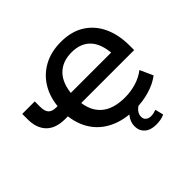

<svg xmlns="http://www.w3.org/2000/svg" viewBox="-208 -953 1389 1389"><g transform="rotate(-45 486.0 -259.0)"><path d="M623 10Q507 10 423 -30Q339 -70 291.5 -144Q244 -218 236 -320L265 -298H212Q115 -298 66 -348Q17 -398 17 -489V-544H145V-490Q145 -443 164 -423Q183 -403 225 -403H254L236 -380Q241 -480 285 -555.5Q329 -631 405 -673Q481 -715 583 -715Q690 -715 764 -668.5Q838 -622 877 -539Q916 -456 916 -346V-298H343L372 -321Q380 -214 444 -158Q508 -102 628 -102Q685 -102 740 -118Q795 -134 841 -169L886 -69Q837 -31 767 -10.5Q697 10 623 10ZM584 -607Q490 -607 434.5 -550.5Q379 -494 371 -384L346 -403H817L788 -352Q788 -480 736 -543.5Q684 -607 584 -607ZM648 197Q592 197 560 169Q528 141 528 94Q528 51 556.5 14Q585 -23 631 -42L670 0Q654 7 640 19Q626 31 618 46Q610 61 610 77Q610 102 626 114.5Q642 127 665 127Q679 127 692 124Q705 121 719 116L735 180Q715 189 694.5 193Q674 197 648 197Z"/></g></svg>

Font: Nunito Sans 11pt
Style: Bold
Weight: 700
Version: Version 3.101;gftools[0.9.27]